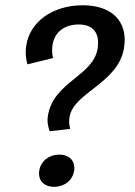

<svg xmlns="http://www.w3.org/2000/svg" viewBox="-20 -711 515 734"><path d="M206.7 -120C169.2 -120 135.8 -96.7 130 -58.3C129.2 -55 129.2 -50.8 129.2 -47.5C129.2 -15.8 152.5 3.3 186.7 3.3C224.2 3.3 257.5 -20 263.3 -58.3C264.2 -61.7 264.2 -65.8 264.2 -69.2C264.2 -100.8 240.8 -120 206.7 -120ZM80.8 -539.2C79.2 -529.2 78.3 -520 78.3 -510C78.3 -495 80.8 -479.2 85 -465L183.3 -489.2C180 -498.3 179.2 -508.3 179.2 -518.3C179.2 -525.8 180 -532.5 180.8 -539.2C189.2 -591.7 230 -617.5 281.7 -617.5C319.2 -617.5 355 -600.8 355 -547.5C355 -540.8 354.2 -534.2 353.3 -525.8C336.7 -420 184.2 -398.3 163.3 -269.2C162.5 -263.3 161.7 -257.5 161.7 -251.7C161.7 -237.5 165 -223.3 170 -209.2L248.3 -218.3C245.8 -227.5 244.2 -236.7 244.2 -245.8C244.2 -251.7 245 -257.5 245.8 -263.3C260.8 -358.3 432.5 -391.7 454.2 -528.3C455.8 -538.3 456.7 -549.2 456.7 -558.3C456.7 -640.8 396.7 -690.8 296.7 -690.8C178.3 -690.8 94.2 -625 80.8 -539.2Z"/></svg>

Font: Boon Medium
Style: Italic
Weight: 500
Italic angle: -9°
Designer: Sungsit Sawaiwan
Foundry: FontUni
Version: Version 3.0